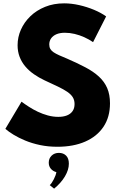

<svg xmlns="http://www.w3.org/2000/svg" viewBox="-20 -860 721 1146"><path d="M322.5 16Q267.5 16 219 5.8Q170.5 -4.5 130.8 -21Q91 -37.5 60.8 -56Q30.5 -74.5 12 -91L108.5 -253Q128 -238.5 152.8 -222.5Q177.5 -206.5 206 -193Q234.5 -179.5 265.5 -171Q296.5 -162.5 328 -162.5Q358 -162.5 379.5 -171Q401 -179.5 413 -196.5Q425 -213.5 425 -239Q425 -262.5 414.2 -279.8Q403.5 -297 381.5 -312Q359.5 -327 325.8 -343.2Q292 -359.5 246 -380.5Q212 -396.5 182.5 -417Q153 -437.5 131 -463.5Q109 -489.5 97 -521Q85 -552.5 85 -590Q85 -638.5 104.8 -683Q124.5 -727.5 161.2 -763Q198 -798.5 249.2 -819.2Q300.5 -840 363 -840Q406.5 -840 452.8 -829.5Q499 -819 541 -801.5Q583 -784 613.5 -762L535.5 -608.5Q511.5 -625 483.2 -637.8Q455 -650.5 425.5 -657.5Q396 -664.5 367.5 -664.5Q338 -664.5 317.2 -655.8Q296.5 -647 285.2 -631.2Q274 -615.5 274 -594.5Q274 -579 280.5 -567.8Q287 -556.5 300.2 -547.8Q313.5 -539 333.5 -530Q353.5 -521 380.5 -510Q441.5 -483.5 489.5 -458.2Q537.5 -433 570.2 -403Q603 -373 619.8 -334.2Q636.5 -295.5 636.5 -243Q636.5 -161.5 597.8 -103.5Q559 -45.5 488.5 -14.8Q418 16 322.5 16ZM303 266 277 245Q289 234 301.2 210Q313.5 186 316.5 167.5Q296 162 283.5 147.2Q271 132.5 271 111Q271 85.5 288 69Q305 52.5 331.5 52.5Q358 52.5 374.5 68.8Q391 85 391 117Q391 153 367.8 192.5Q344.5 232 303 266Z"/></svg>

Font: Spartan Thin ExtraBold
Style: Regular
Weight: 800
Version: Version 1.004